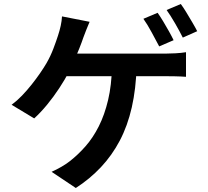

<svg xmlns="http://www.w3.org/2000/svg" viewBox="-20 -867 1040 960"><path d="M768 -803Q781 -785 796 -760Q811 -735 825 -710Q839 -685 848 -666L776 -635Q760 -665 738.5 -705Q717 -745 697 -773ZM884 -847Q898 -828 913 -803Q928 -778 942.5 -753.5Q957 -729 966 -711L894 -679Q878 -711 855.5 -750Q833 -789 813 -817ZM428 -758Q420 -740 411.5 -718Q403 -696 397 -680Q389 -656 377 -626Q365 -596 352 -565.5Q339 -535 325 -508Q305 -470 276.5 -426.5Q248 -383 215.5 -343.5Q183 -304 151 -275L38 -343Q65 -363 90 -389Q115 -415 138 -444Q161 -473 180 -500.5Q199 -528 213 -552Q233 -587 247 -624Q261 -661 270 -689Q278 -713 283.5 -738Q289 -763 290 -785ZM279 -599Q296 -599 331 -599Q366 -599 411 -599Q456 -599 506.5 -599Q557 -599 606 -599Q655 -599 697.5 -599Q740 -599 769.5 -599Q799 -599 809 -599Q828 -599 857 -600.5Q886 -602 910 -606V-483Q883 -485 854.5 -485.5Q826 -486 809 -486Q797 -486 759 -486Q721 -486 667.5 -486Q614 -486 553.5 -486Q493 -486 436.5 -486Q380 -486 335 -486Q290 -486 268 -486ZM663 -535Q660 -423 639 -330.5Q618 -238 579 -164Q540 -90 484.5 -31Q429 28 359 73L238 -8Q263 -19 287 -33Q311 -47 329 -61Q370 -93 407.5 -135.5Q445 -178 474 -235.5Q503 -293 520.5 -367Q538 -441 540 -535Z"/></svg>

Font: Noto Sans SC Thin SemiBold
Style: Regular
Weight: 600
Version: Version 2.004-H2;hotconv 1.0.118;makeotfexe 2.5.65603